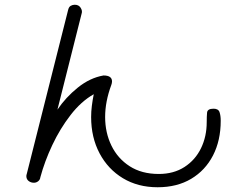

<svg xmlns="http://www.w3.org/2000/svg" viewBox="-20 -705 1040 809"><path d="M644 84Q561 84 498 46Q435 8 399.5 -59Q364 -126 364 -212Q364 -235 367 -259Q370 -283 375 -308Q322 -278 277.5 -220.5Q233 -163 200.5 -94Q168 -25 150 42Q149 52 141 58.5Q133 65 123 65Q110 65 100.5 57.5Q91 50 91 37Q91 35 91.5 32.5Q92 30 93 27L267 -663Q270 -676 278 -680.5Q286 -685 295 -685Q312 -685 320 -672Q328 -659 324 -648L222 -243Q257 -295 308 -336Q359 -377 416 -387Q452 -387 452 -362Q452 -355 449 -347Q423 -277 423 -212Q423 -146 449.5 -91.5Q476 -37 526.5 -4.5Q577 28 649 28Q712 28 757.5 -1.5Q803 -31 827 -80.5Q851 -130 851 -190Q851 -214 852.5 -230.5Q854 -247 880 -247Q900 -247 905 -232.5Q910 -218 910 -196Q910 -113 877.5 -50Q845 13 785.5 48.5Q726 84 644 84Z"/></svg>

Font: Hachi Maru Pop
Style: Regular
Weight: 400
Designer: Nontynet
Foundry: Nontynet
Version: Version 1.300